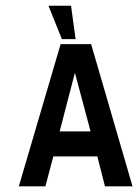

<svg xmlns="http://www.w3.org/2000/svg" viewBox="-20 -657 491 677"><path d="M246.6 -519H198.2L150.9 -636.7H230.5ZM447.3 0H350.1L323.2 -105.5H168L140.1 0H46.4L193.8 -501.5H301.3ZM299.3 -193.8 244.1 -400.4 190.4 -193.8Z"/></svg>

Font: Keraleeyam
Style: Regular
Weight: 400
Designer: Hussain K. H.
Foundry: Swathanthra Malayalam Computing(SMC) http://smc.org.in
Version: Version 3.0.0+20221109